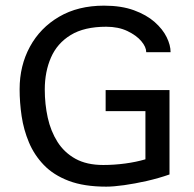

<svg xmlns="http://www.w3.org/2000/svg" viewBox="-20 -660 702 693"><path d="M591.8 -30.3V-335H361.3V-258.8H504.9V-85Q471.7 -75.2 431.6 -69.8Q391.6 -64.5 352.5 -64.5Q293 -64.5 252.4 -86.9Q211.9 -109.4 187.5 -147.9Q163.1 -186.5 152.3 -235.4Q141.6 -284.2 141.6 -336.9Q141.6 -401.4 164.1 -452.6Q186.5 -503.9 235.4 -533.7Q284.2 -563.5 363.3 -563.5Q407.2 -563.5 439.9 -547.9Q472.7 -532.2 490.2 -511.2Q507.8 -490.2 507.8 -471.7H595.7Q595.7 -497.1 581.5 -525.9Q567.4 -554.7 538.1 -580.6Q508.8 -606.4 463.4 -623Q418 -639.6 355.5 -639.6Q261.7 -639.6 193.4 -599.6Q125 -559.6 87.9 -491.2Q50.8 -422.9 50.8 -337.9Q50.8 -290 58.1 -240.7Q65.4 -191.4 84.5 -146Q103.5 -100.6 138.2 -64.5Q172.9 -28.3 228 -7.3Q283.2 13.7 363.3 13.7Q389.6 13.7 428.2 8.3Q466.8 2.9 509.8 -6.8Q552.7 -16.6 591.8 -30.3Z"/></svg>

Font: Namkio Khamti
Style: Regular
Weight: 400
Designer: Debbi Hosken
Foundry: SIL International
Version: Version 3.917